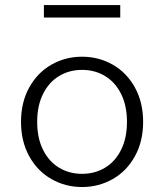

<svg xmlns="http://www.w3.org/2000/svg" viewBox="-20 -740 660 772"><path d="M64.5 -250Q64.5 -328.5 97.5 -388.2Q130.5 -448 186.8 -480Q243 -512 310 -512Q377 -512 433.2 -480Q489.5 -448 522.5 -388.2Q555.5 -328.5 555.5 -250Q555.5 -171.5 522.5 -111.8Q489.5 -52 433.2 -20Q377 12 310 12Q243 12 186.8 -20Q130.5 -52 97.5 -111.8Q64.5 -171.5 64.5 -250ZM490.5 -250Q490.5 -315 467 -362.2Q443.5 -409.5 402.5 -434.2Q361.5 -459 310 -459Q258.5 -459 217.5 -434.2Q176.5 -409.5 153 -362.2Q129.5 -315 129.5 -250Q129.5 -185 153 -137.8Q176.5 -90.5 217.5 -65.8Q258.5 -41 310 -41Q361.5 -41 402.5 -65.8Q443.5 -90.5 467 -137.8Q490.5 -185 490.5 -250ZM156.5 -719.5H463.5V-669.5H156.5Z"/></svg>

Font: Monaspace Xenon Var
Style: Regular
Weight: 400
Designer: Riley Cran and the Lettermatic Team
Version: Version 1.000 (Monaspace Xenon Var)